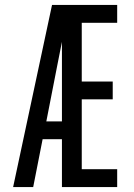

<svg xmlns="http://www.w3.org/2000/svg" viewBox="-20 -755 540 775"><path d="M33 0H114L152 -193H230V0H453V-72H310V-354H435V-426H310V-663H453V-735H190ZM167 -265 211 -490Q216 -514 220.5 -538Q225 -562 230 -586V-265Z"/></svg>

Font: Iosevka SS09
Style: Regular
Weight: 400
Monospace: yes
Designer: Belleve Invis
Foundry: Belleve Invis
Version: Version 5.2.1; ttfautohint (v1.8.3)